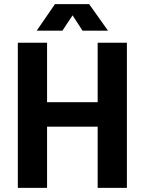

<svg xmlns="http://www.w3.org/2000/svg" viewBox="-20 -906 697 926"><path d="M330 -832 378 -758H501L410 -886H245L157 -758H281ZM451 -700V-413H207V-700H66V0H207V-295H451V0H592V-700Z"/></svg>

Font: Arthouse Owned
Style: Bold
Weight: 700
Designer: Jeremy Tribby
Foundry: Tribby Type
Version: Version 1.000;PS 001.000;hotconv 1.0.88;makeotf.lib2.5.64775